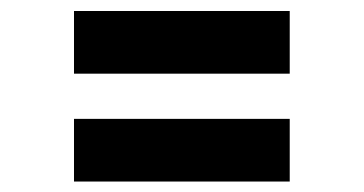

<svg xmlns="http://www.w3.org/2000/svg" viewBox="-20 -476 674 356"><path d="M117.2 -455.6H517.2V-339.4H117.2ZM117.2 -255.6H517.2V-139.4H117.2Z"/></svg>

Font: Oak Sans Light
Style: Regular
Weight: 400
Designer: Erik Kennedy, Walven
Foundry: Erik Kennedy, Walven
Version: Version 1.100;Glyphs 3.1.2 (3151)